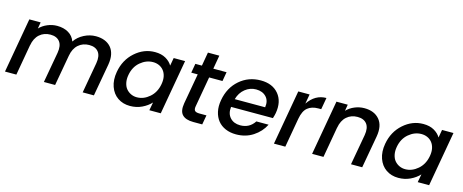

<svg xmlns="http://www.w3.org/2000/svg" viewBox="-39 -1272 4494 1865"><g transform="rotate(15 2207.5 -339.5)"><path d="M804.2 0 858.9 -308.1Q871.6 -382.3 841.6 -421.6Q811.5 -460.9 748 -460.9Q683.6 -460.9 639.2 -421.6Q594.7 -382.3 582 -308.1L526.9 0H414.1L469.2 -308.1Q481.9 -382.3 451.7 -421.6Q421.4 -460.9 357.9 -460.9Q293.5 -460.9 249 -421.6Q204.6 -382.3 191.9 -308.1V-311L137.2 0H22.9L120.1 -550.8H233.9L223.1 -486.8Q255.9 -521 302.7 -540.5Q349.6 -560.1 398.9 -560.1Q465.3 -560.1 512.7 -532.2Q560.1 -504.4 579.1 -451.2Q612.3 -501 669.9 -530.5Q727.5 -560.1 789.1 -560.1Q837.9 -560.1 876.5 -544.9Q915 -529.8 940.7 -500.2Q966.3 -470.7 975.6 -426.8Q984.9 -382.8 975.1 -325.2L917 0Z M1072.8 -277.8Q1094.7 -402.8 1183.3 -481.4Q1272 -560.1 1382.8 -560.1Q1447.3 -560.1 1491.5 -534.7Q1535.6 -509.3 1557.6 -471.2L1571.8 -550.8H1686.5L1589.4 0H1474.6L1489.7 -82Q1454.1 -43 1399.7 -17.1Q1345.2 8.8 1280.8 8.8Q1209.5 8.8 1157 -27.1Q1104.5 -63 1081.3 -128.9Q1058.1 -194.8 1072.8 -277.8ZM1523.4 -275.9Q1531.2 -320.3 1523.7 -354.7Q1516.1 -389.2 1496.8 -412.8Q1477.5 -436.5 1450 -448.7Q1422.4 -460.9 1389.6 -460.9Q1321.3 -460.9 1262.9 -411.9Q1204.6 -362.8 1189.5 -277.8Q1181.6 -234.4 1189.5 -198.2Q1197.3 -162.1 1216.8 -138.9Q1236.3 -115.7 1263.9 -102.8Q1291.5 -89.8 1323.7 -89.8Q1392.1 -89.8 1450.2 -140.1Q1508.3 -190.4 1523.4 -275.9Z M1784.2 -152.8 1838.4 -458H1773.4L1789.6 -550.8H1855.5L1879.4 -688H1994.1L1970.2 -550.8H2103.5L2087.4 -458H1953.1L1899.4 -152.8Q1894 -121.6 1906 -108.4Q1918 -95.2 1953.1 -95.2H2023.4L2006.3 0H1916.5Q1839.4 0 1804.9 -36.1Q1770.5 -72.3 1784.2 -152.8Z M2424.8 -463.9Q2364.3 -463.9 2315.4 -424.8Q2266.6 -385.7 2248 -318.8H2553.7Q2564 -385.3 2527.1 -424.6Q2490.2 -463.9 2424.8 -463.9ZM2629.9 -164.1Q2591.8 -87.9 2517.6 -39.6Q2443.4 8.8 2346.7 8.8Q2287.6 8.8 2240.5 -11.5Q2193.4 -31.7 2163.6 -68.8Q2133.8 -106 2122.1 -158.4Q2110.4 -210.9 2122.1 -275.9Q2145 -404.8 2234.4 -482.4Q2323.7 -560.1 2446.8 -560.1Q2564.9 -560.1 2627 -485.4Q2689 -410.6 2668 -291Q2665 -272.5 2653.8 -236.8H2232.9Q2224.6 -168.5 2261.7 -127.7Q2298.8 -86.9 2363.8 -86.9Q2457 -86.9 2506.8 -164.1Z M2841.8 0H2727.5L2824.7 -550.8H2938.5L2921.4 -454.1Q2992.7 -560.1 3105.5 -560.1L3084.5 -441.9H3055.7Q2988.8 -441.9 2948.2 -408.2Q2907.7 -374.5 2893.6 -293.9Z M3502.4 0 3557.6 -308.1Q3570.3 -382.3 3540 -421.6Q3509.8 -460.9 3446.3 -460.9Q3381.8 -460.9 3337.4 -421.6Q3293 -382.3 3280.3 -308.1V-311L3225.6 0H3111.3L3208.5 -550.8H3322.3L3311.5 -486.8Q3345.2 -521.5 3392.1 -540.8Q3439 -560.1 3488.3 -560.1Q3588.4 -560.1 3640.6 -498.5Q3692.9 -437 3673.3 -325.2L3615.2 0Z M3771.5 -277.8Q3793.5 -402.8 3882.1 -481.4Q3970.7 -560.1 4081.5 -560.1Q4146 -560.1 4190.2 -534.7Q4234.4 -509.3 4256.3 -471.2L4270.5 -550.8H4385.3L4288.1 0H4173.3L4188.5 -82Q4152.8 -43 4098.4 -17.1Q4043.9 8.8 3979.5 8.8Q3908.2 8.8 3855.7 -27.1Q3803.2 -63 3780 -128.9Q3756.8 -194.8 3771.5 -277.8ZM4222.2 -275.9Q4230 -320.3 4222.4 -354.7Q4214.8 -389.2 4195.6 -412.8Q4176.3 -436.5 4148.7 -448.7Q4121.1 -460.9 4088.4 -460.9Q4020 -460.9 3961.7 -411.9Q3903.3 -362.8 3888.2 -277.8Q3880.4 -234.4 3888.2 -198.2Q3896 -162.1 3915.5 -138.9Q3935.1 -115.7 3962.6 -102.8Q3990.2 -89.8 4022.5 -89.8Q4090.8 -89.8 4148.9 -140.1Q4207 -190.4 4222.2 -275.9Z"/></g></svg>

Font: SVN-Poppins Medium
Style: Italic
Weight: 500
Italic angle: -10°
Designer: Ninad Kale (Devanagari), Jonny Pinhorn (Latin)
Foundry: Indian Type Foundry
Version: Version 3.002 2017